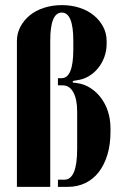

<svg xmlns="http://www.w3.org/2000/svg" viewBox="-20 -729 473 749"><path d="M176 0H46V-569Q46 -599 59.5 -624.5Q73 -650 96 -669Q119 -688 151.5 -698.5Q184 -709 221 -709Q259 -709 291 -698.5Q323 -688 346 -669Q369 -650 382.5 -624.5Q396 -599 396 -569V-558Q396 -531 387 -506.5Q378 -482 362.5 -463Q347 -444 326 -431.5Q305 -419 280 -416L264 -413V-407L280 -405Q309 -401 333 -385.5Q357 -370 374.5 -346.5Q392 -323 401.5 -293Q411 -263 411 -228V-214Q411 -165 399 -125.5Q387 -86 365.5 -58Q344 -30 313 -15Q282 0 244 0H206V-28H231Q281 -28 281 -148V-294Q281 -342 266 -369Q251 -396 225 -396H206V-424H220Q266 -424 266 -536V-570Q266 -680 221 -680Q176 -680 176 -570Z"/></svg>

Font: Moniqa Black Heading
Style: Regular
Weight: 900
Designer: Rajesh Rajput
Foundry: Rajesh Rajput
Version: Version 1.000